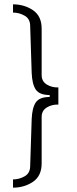

<svg xmlns="http://www.w3.org/2000/svg" viewBox="-20 -706 355 885"><path d="M172 -574V-360Q172 -331 195.5 -316.5Q219 -302 249 -303V-224Q219 -225 195.5 -210.5Q172 -196 172 -167V47Q172 105 132 132Q92 159 40 159V121Q68 121 93 107Q118 93 119 62L126 -156Q128 -209 145 -234Q162 -259 209 -259V-268Q162 -268 145 -293Q128 -318 126 -371L119 -589Q118 -620 93 -634Q68 -648 40 -648V-686Q92 -686 132 -659Q172 -632 172 -574Z"/></svg>

Font: Chivo Thin
Style: Regular
Weight: 100
Designer: Hector Gatti
Foundry: Omnibus-Type
Version: Version 1.007